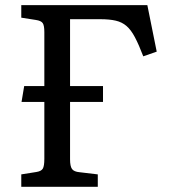

<svg xmlns="http://www.w3.org/2000/svg" viewBox="-20 -720 654 740"><path d="M62 0V-47.9L120.1 -57.1Q139.2 -60.1 145 -70.1Q150.9 -80.1 150.9 -107.9V-327.1H63L73.2 -388.2H150.9V-596.2Q150.9 -622.1 144.5 -631.1Q138.2 -640.1 118.2 -643.1L62 -651.9V-700.2H547.9L584 -521L532.2 -502.9Q515.1 -547.9 500 -576.4Q484.9 -605 467.5 -619.9Q450.2 -634.8 426 -640.4Q401.9 -646 366.2 -646H250V-388.2H377V-327.1H250V-106Q250 -79.1 257.6 -68.6Q265.1 -58.1 287.1 -56.2L356.9 -47.9V0Z"/></svg>

Font: Literata
Style: Regular
Weight: 400
Designer: Latin by Veronika Burian and Jose Scaglione. Greek by Irene Vlachou. Cyrillic by Vera Evstafieva.
Foundry: TypeTogether
Version: Version 3.002